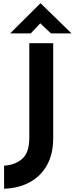

<svg xmlns="http://www.w3.org/2000/svg" viewBox="-20 -1000 457 1173"><path d="M305 -155Q305 -59 267 9Q229 77 161.5 113.5Q94 150 5 153V12Q73 8 116 -30Q159 -68 159 -158V-736H305ZM291 -796 213 -870 247 -880 168 -796H42L227 -980H228L417 -796Z"/></svg>

Font: Reem Kufi
Style: Regular
Weight: 400
Designer: Khaled Hosny
Version: Version 1.6